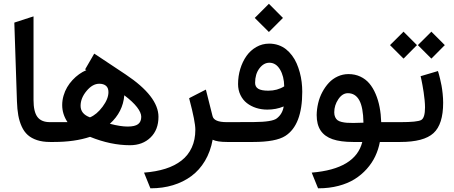

<svg xmlns="http://www.w3.org/2000/svg" viewBox="-20 -769 2458 1040"><path d="M260.7 0H251Q210.9 0 180.7 -10Q150.4 -20 130.4 -37.8Q110.4 -55.7 97.7 -83.5Q85 -111.3 79.1 -144Q73.2 -176.8 71.8 -219.7L57.6 -646.5L64.5 -648.9L148.9 -676.3L161.6 -680.2V-667V-227.1Q161.6 -164.1 182.6 -135.7Q203.6 -107.4 250.5 -107.4H260.7Q264.2 -107.4 266.8 -92.5Q269.5 -77.6 269.5 -62.5V-45.9Q269.5 -30.3 266.8 -15.1Q264.2 0 260.7 0Z M255.4 -107.4H345.7Q316.9 -150.9 316.9 -199.7Q316.9 -225.6 324.2 -250.7Q331.5 -275.9 343.8 -296.6Q356 -317.4 372.8 -335.4Q389.6 -353.5 408.4 -366.9Q427.2 -380.4 447.8 -389.2L440.9 -393.1L445.8 -401.4L485.4 -469.7L490.2 -478.5L499 -473.1L660.6 -365.7Q838.4 -247.1 838.4 -136.2Q838.4 -65.9 795.4 -24.2Q752.4 17.6 684.1 17.6Q579.6 17.6 467.8 -27.8Q384.3 0 272 0H255.4Q236.8 0 236.8 -45.9V-62.5Q236.8 -107.4 255.4 -107.4ZM653.3 -252.9Q646 -162.6 575.2 -98.6Q632.3 -83.5 671.4 -83.5Q710.4 -83.5 727.8 -96.4Q745.1 -109.4 745.1 -136.2Q745.1 -158.7 722.2 -188.5Q699.2 -218.3 653.3 -252.9ZM567.4 -270Q567.4 -293 554.2 -304.2Q541 -315.4 517.6 -315.4Q481.4 -315.4 449 -276.6Q416.5 -237.8 416.5 -195.8Q416.5 -151.9 467.3 -133.3Q503.9 -148.4 535.6 -190.9Q567.4 -233.4 567.4 -270Z M1227.1 0H1210Q1156.7 0 1131.8 -12.2Q1120.1 52.2 1090.3 102.3Q1060.5 152.3 1016.6 184.8Q972.7 217.3 917 234.1Q861.3 251 796.4 251H794.9L792 244.6L765.1 178.2L760.3 166Q825.2 161.1 876 145Q926.8 128.9 963.1 100.6Q999.5 72.3 1018.8 30Q1038.1 -12.2 1038.1 -66.4Q1038.1 -109.9 1006.3 -229.5L1004.4 -236.8L1011.2 -240.7L1084.5 -278.3L1095.2 -283.7L1098.1 -272Q1109.9 -228 1131.3 -140.1Q1139.2 -107.4 1207.5 -107.4H1227.1Q1230.5 -107.4 1233.2 -92.5Q1235.8 -77.6 1235.8 -62.5V-45.9Q1235.8 -30.3 1233.2 -15.1Q1230.5 0 1227.1 0Z M1221.2 -107.4 1355 -107.9Q1455.1 -108.4 1479.5 -127.9Q1510.3 -151.9 1516.6 -192.4Q1475.6 -175.3 1428.2 -175.3Q1396 -175.3 1367.7 -184.3Q1339.4 -193.4 1317.4 -210.4Q1295.4 -227.5 1282.5 -254.2Q1269.5 -280.8 1269.5 -313.5Q1269.5 -356.4 1281.5 -395.8Q1293.5 -435.1 1314.9 -465.6Q1336.4 -496.1 1368.4 -514.4Q1400.4 -532.7 1438 -532.7Q1464.4 -532.7 1487.8 -524.7Q1511.2 -516.6 1529.1 -502.4Q1546.9 -488.3 1561.8 -468.5Q1576.7 -448.7 1586.7 -425.8Q1596.7 -402.8 1603.8 -377Q1610.8 -351.1 1614 -324.7Q1617.2 -298.3 1617.2 -272Q1617.2 -91.3 1525.4 -32.7Q1474.1 0 1352.1 0H1221.2Q1202.6 0 1202.6 -45.9V-62.5Q1202.6 -107.4 1221.2 -107.4ZM1361.8 -320.3Q1361.8 -298.8 1378.7 -288.3Q1395.5 -277.8 1433.6 -277.8Q1481.9 -277.8 1519.5 -301.3Q1518.6 -356.4 1496.6 -392.8Q1474.6 -429.2 1439 -429.2Q1408.2 -429.2 1385 -398.4Q1361.8 -367.7 1361.8 -320.3ZM1436.5 -748.5 1512.7 -671.9 1436.5 -595.7 1359.9 -671.9Z M2095.7 0H2037.6Q2029.8 41 2012.5 77.6Q1995.1 114.3 1966.6 146.2Q1938 178.2 1900.9 201.4Q1863.8 224.6 1813.5 237.8Q1763.2 251 1704.6 251H1703.1L1700.2 244.6L1673.3 178.2L1668.5 166Q1905.8 146.5 1942.4 0H1892.6Q1824.7 0 1781.5 -14.9Q1738.3 -29.8 1716.8 -62Q1695.3 -94.2 1695.3 -146Q1695.8 -178.2 1703.4 -210.2Q1710.9 -242.2 1726.1 -270.5Q1741.2 -298.8 1761.5 -320.6Q1781.7 -342.3 1809.3 -355Q1836.9 -367.7 1867.7 -367.7Q1902.8 -367.7 1931.6 -354.2Q1960.4 -340.8 1980.5 -317.1Q2000.5 -293.5 2014.6 -260.3Q2028.8 -227.1 2036.1 -189Q2043.5 -150.9 2044.9 -107.4H2095.7Q2099.1 -107.4 2101.8 -92.5Q2104.5 -77.6 2104.5 -62.5V-45.9Q2104.5 -30.3 2101.8 -15.1Q2099.1 0 2095.7 0ZM1790.5 -160.6Q1790.5 -145.5 1795.4 -134.8Q1800.3 -124 1808.3 -117.9Q1816.4 -111.8 1830.6 -108.4Q1844.7 -105 1858.9 -104Q1873 -103 1894 -103Q1918 -103 1948.7 -104.5Q1947.3 -188 1926 -226.1Q1904.8 -264.2 1864.3 -264.2Q1834.5 -264.2 1812.5 -231.4Q1790.5 -198.7 1790.5 -160.6Z M2090.3 -107.4H2150.4Q2239.7 -107.4 2261 -118.7Q2282.2 -129.9 2282.2 -187.5Q2282.2 -204.1 2280 -226.8Q2277.8 -249.5 2274.7 -269.8Q2271.5 -290 2268.3 -308.1Q2265.1 -326.2 2262.7 -336.9L2260.3 -347.7L2258.3 -356.4L2267.1 -358.9L2342.8 -381.3L2352.1 -384.3L2355 -375Q2356 -371.6 2357.7 -365.7Q2359.4 -359.9 2363.8 -341.8Q2368.2 -323.7 2371.6 -305.4Q2375 -287.1 2377.7 -261.5Q2380.4 -235.8 2380.4 -212.4Q2380.4 -95.7 2328.1 -47.9Q2275.9 0 2148.4 0H2090.3Q2071.8 0 2071.8 -45.9V-62.5Q2071.8 -107.4 2090.3 -107.4ZM2319.3 -594.7 2386.7 -527.3 2389.6 -524.4 2386.7 -522 2319.3 -454.1 2316.4 -451.7 2314 -454.1 2246.1 -522 2243.7 -524.4 2246.1 -527.3 2314 -594.7 2316.4 -597.7ZM2168.5 -594.7 2235.8 -527.3 2238.8 -524.4 2235.8 -522 2168.5 -454.1 2165.5 -451.7 2163.1 -454.1 2095.2 -522 2092.8 -524.4 2095.2 -527.3 2163.1 -594.7 2165.5 -597.7Z"/></svg>

Font: Samim Medium FD
Style: Medium-FD
Weight: 500
Foundry: DejaVu fonts team - Redesigned by Saber Rastikerdar
Version: Version 4.0.5